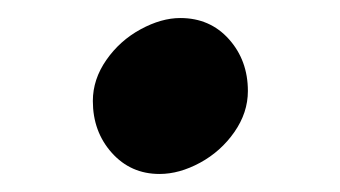

<svg xmlns="http://www.w3.org/2000/svg" viewBox="-20 -183 377 213"><path d="M255 -82Q255 -58 240 -36.5Q225 -15 202 -2.5Q179 10 157 10Q125 10 104 -13.5Q83 -37 83 -71Q83 -95 98 -116.5Q113 -138 136 -150.5Q159 -163 180 -163Q213 -163 234 -139.5Q255 -116 255 -82Z"/></svg>

Font: InknutAntiqua
Style: Medium
Weight: 500
Designer: Claus Eggers Srensen
Foundry: Claus Eggers Srensen
Version: Version 1.000; ttfautohint (v1.2) -l 7 -r 28 -G 50 -x 13 -D 